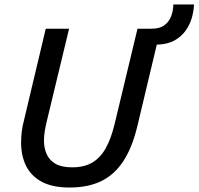

<svg xmlns="http://www.w3.org/2000/svg" viewBox="-20 -821 885 856"><path d="M290 15Q213 15 165.5 -11Q118 -37 96 -82Q74 -127 74 -186Q74 -209 77 -234Q80 -259 87 -285L184 -693H288L188 -278Q183 -257 179.5 -235.5Q176 -214 176 -195Q176 -161 188 -134Q200 -107 227 -91Q254 -75 302 -75Q355 -75 391 -96Q427 -117 451 -159.5Q475 -202 491 -268L593 -693H656Q691 -693 711.5 -707.5Q732 -722 742 -746Q752 -770 753 -801H845Q844 -773 835.5 -742.5Q827 -712 808 -685Q789 -658 757.5 -640.5Q726 -623 679 -622L592 -257Q569 -162 529.5 -102Q490 -42 431.5 -13.5Q373 15 290 15Z"/></svg>

Font: Ubuntu Sans Medium
Style: Italic
Weight: 500
Italic angle: -13.5°
Designer: Dalton Maag Ltd
Foundry: Dalton Maag Ltd
Version: Version 1.006